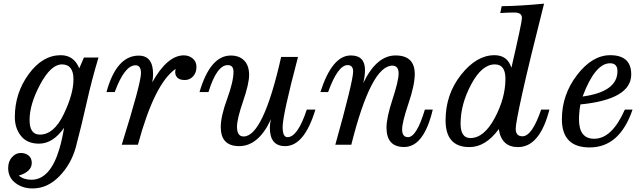

<svg xmlns="http://www.w3.org/2000/svg" viewBox="-20 -805 3580 1068"><path d="M161.6 243.2Q106.9 243.2 68.4 214.8Q25.4 183.6 25.4 129.9Q25.4 93.3 46.4 69.6Q67.4 45.9 95.7 45.9Q121.6 45.9 139.2 60.3Q156.7 74.7 156.7 101.1Q156.7 149.9 84.5 171.9Q112.3 194.8 154.8 194.8Q259.3 194.8 310.5 22.5Q325.7 -29.3 336.4 -94.2Q274.9 -5.9 196.8 -5.9Q131.3 -5.9 96.9 -48.6Q62.5 -91.3 62.5 -153.8Q62.5 -286.6 139.4 -392.3Q216.3 -498 317.9 -498Q391.1 -498 420.9 -424.8L446.8 -484.9H527.8Q489.7 -358.4 462.2 -234.6Q434.6 -110.8 401.4 15.1Q375 109.4 309.3 176.3Q243.7 243.2 161.6 243.2ZM201.7 -56.2Q279.8 -56.2 334.2 -169.2Q388.7 -282.2 388.7 -363.3Q388.7 -446.8 324.7 -446.8Q263.2 -446.8 203.9 -336.2Q144.5 -225.6 144.5 -137.2Q144.5 -56.2 201.7 -56.2Z M747.1 0H657.2Q764.2 -342.3 764.2 -397.9Q764.2 -441.9 733.9 -441.9Q672.9 -441.9 618.2 -293H572.3Q627.9 -495.6 751.5 -495.6Q831.5 -495.6 831.5 -393.1Q831.5 -371.6 827.1 -347.2Q910.6 -497.1 1002.9 -497.1Q1030.3 -497.1 1051.5 -480.2Q1072.8 -463.4 1072.8 -432.1Q1072.8 -400.9 1054.2 -380.4Q1035.6 -359.9 1007.8 -359.9Q980.5 -359.9 967.5 -372.3Q954.6 -384.8 954.6 -402.8Q954.6 -412.1 957 -421.9Q838.9 -340.3 747.1 0Z M1310.1 7.8Q1208 7.8 1208 -98.1Q1208 -158.2 1243.4 -254.6Q1278.8 -351.1 1278.8 -405.8Q1278.8 -442.9 1246.6 -442.9Q1186 -442.9 1139.6 -293H1089.8Q1149.4 -496.1 1263.7 -496.1Q1311.5 -496.1 1338.6 -468Q1365.7 -439.9 1365.7 -387.7Q1365.7 -339.4 1332 -241.2Q1298.3 -143.1 1298.3 -99.6Q1298.3 -45.9 1335 -45.9Q1444.3 -45.9 1543.9 -488.3H1637.7Q1552.2 -165 1552.2 -98.1Q1552.2 -42 1579.1 -42Q1635.7 -42 1686.5 -195.3H1734.4Q1672.9 7.8 1565.9 7.8Q1481 7.8 1481 -94.2Q1481 -118.7 1487.3 -142.1Q1418.5 7.8 1310.1 7.8Z M2228 12.7Q2129.9 12.7 2129.9 -95.2Q2129.9 -150.4 2163.6 -253.2Q2197.3 -356 2197.3 -396Q2197.3 -439.9 2162.6 -439.9Q2044.4 -439.9 1934.1 0H1845.2Q1944.3 -354 1944.3 -407.2Q1944.3 -442.9 1913.6 -442.9Q1859.4 -442.9 1805.2 -293H1762.2Q1827.6 -496.6 1931.2 -496.6Q2010.3 -496.6 2010.3 -415.5Q2010.3 -382.8 2000.5 -342.8Q2074.7 -496.6 2180.2 -496.6Q2287.1 -496.6 2287.1 -393.1Q2287.1 -332.5 2252 -228.8Q2216.8 -125 2216.8 -85Q2216.8 -42 2249.5 -42Q2297.4 -42 2343.3 -195.3H2387.2Q2337.9 12.7 2228 12.7Z M2861.3 13.2Q2769.5 13.2 2754.4 -86.9Q2681.2 13.2 2591.3 13.2Q2458.5 13.2 2458.5 -135.7Q2458.5 -280.3 2544.7 -389.2Q2630.9 -498 2730.5 -498Q2802.7 -498 2824.7 -428.2Q2883.3 -681.2 2883.3 -704.6Q2883.3 -735.4 2842.3 -735.4Q2801.3 -735.4 2762.7 -732.4L2770.5 -770.5Q2876.5 -772 3006.3 -784.7Q2922.9 -455.6 2885.7 -287.6Q2848.6 -119.6 2848.6 -88.9Q2848.6 -46.9 2886.2 -46.9Q2939.5 -46.9 2990.2 -195.3H3036.1Q2982.4 13.2 2861.3 13.2ZM2596.2 -37.1Q2672.4 -37.1 2731.9 -148.4Q2791.5 -259.8 2791.5 -367.2Q2791.5 -446.8 2732.4 -446.8Q2660.2 -446.8 2601.1 -335.9Q2542 -225.1 2542 -117.7Q2542 -37.1 2596.2 -37.1Z M3259.8 15.1Q3105.5 15.1 3105.5 -142.1Q3105.5 -277.8 3189.9 -387.9Q3274.4 -498 3374.5 -498Q3491.2 -498 3491.2 -391.1Q3491.2 -252 3208.5 -224.1Q3200.7 -181.2 3200.7 -140.1Q3200.7 -33.2 3285.2 -33.2Q3384.3 -33.2 3455.6 -195.3H3498.5Q3427.2 15.1 3259.8 15.1ZM3220.7 -268.1Q3414.6 -294.4 3414.6 -409.2Q3414.6 -453.1 3373.5 -453.1Q3290 -453.1 3220.7 -268.1Z"/></svg>

Font: Munson
Style: Italic
Weight: 400
Italic angle: -12°
Designer: Paul James MIller
Foundry: High-Logic / Made with FontCreator
Version: Version 2.10;May 5, 2019;FontCreator 11.5.0.2430 64-bit